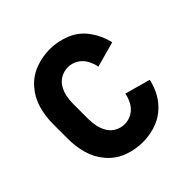

<svg xmlns="http://www.w3.org/2000/svg" viewBox="-148 -663 796 796"><g transform="rotate(-45 250.0 -265.0)"><path d="M252 8Q208 8 166.5 -7.5Q125 -23 95.5 -57Q66 -91 54 -133.5Q42 -176 42 -220V-310Q42 -354 54 -396.5Q66 -439 95.5 -473Q125 -507 166.5 -522.5Q208 -538 252 -538Q299 -538 343.5 -519.5Q388 -501 416.5 -461Q445 -421 455 -375L343 -344Q339 -366 327.5 -387Q316 -408 295.5 -420Q275 -432 252 -432Q230 -432 210.5 -421.5Q191 -411 180 -392.5Q169 -374 164.5 -353Q160 -332 160 -310V-220Q160 -198 164.5 -177Q169 -156 180 -137.5Q191 -119 210.5 -108.5Q230 -98 252 -98Q275 -98 295.5 -110Q316 -122 327.5 -143Q339 -164 343 -186L455 -155Q448 -120 430 -88.5Q412 -57 384 -34.5Q356 -12 321.5 -2Q287 8 252 8Z"/></g></svg>

Font: Iosevka SS01
Style: Bold
Weight: 700
Monospace: yes
Designer: Belleve Invis
Foundry: Belleve Invis
Version: 2.3.3; ttfautohint (v1.8.3)